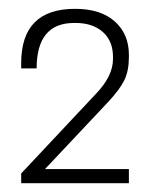

<svg xmlns="http://www.w3.org/2000/svg" viewBox="-20 -805 340 435"><path d="M272 -422V-390H28V-412L196 -591Q236 -632 236 -671V-676Q236 -712 213 -732.5Q190 -753 151 -753H148Q63 -753 63 -650H28V-662Q28 -785 150 -785Q208 -785 240 -756.5Q272 -728 272 -681V-675Q272 -645 262 -624Q252 -603 226 -575L82 -422Z"/></svg>

Font: Cooper Hewitt
Style: Light
Weight: 703
Designer: Village Type and Design LLC
Foundry: Cooper Hewitt Smithsonian Design Museum
Version: 1.000